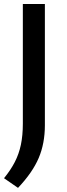

<svg xmlns="http://www.w3.org/2000/svg" viewBox="-21 -760 335 954"><path d="M68.5 173.5 -1 125.5Q32 85 52.5 45.2Q73 5.5 82.8 -40.8Q92.5 -87 92.5 -146V-740H202V-137.5Q202 -47 171.2 25.2Q140.5 97.5 68.5 173.5Z"/></svg>

Font: Encode Sans Expanded Medium
Style: Regular
Weight: 500
Width: 7
Designer: Multiple Designers
Foundry: Impallari Type
Version: Version 3.000; ttfautohint (v1.8.3) -l 8 -r 50 -G 200 -x 14 